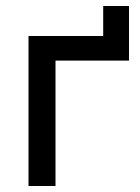

<svg xmlns="http://www.w3.org/2000/svg" viewBox="-20 -620 465 640"><path d="M75 -500H324V-600H410V-418H165V0H75Z"/></svg>

Font: PT Root UI Medium
Style: Regular
Weight: 500
Designer: Vitaly Kuzmin
Foundry: ParaType Ltd.
Version: Version 2.001G